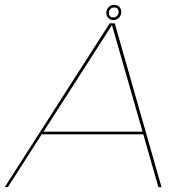

<svg xmlns="http://www.w3.org/2000/svg" viewBox="-32 -774 790 794"><path d="M-12.5 0 421.5 -677.5H442.5L636 0H623L560.5 -218.5H140.5L0.5 0ZM148 -229.5H557.5L431.5 -668.5H430ZM437 -691Q423.5 -691 415.2 -700.2Q407 -709.5 407.5 -723Q408.5 -735.5 417.5 -744.8Q426.5 -754 440 -754Q453.5 -754 462 -744.8Q470.5 -735.5 469.5 -723Q469 -710 459.8 -700.5Q450.5 -691 437 -691ZM437 -702Q445.5 -702 451.8 -708Q458 -714 458.5 -723Q459.5 -743 440 -743Q431.5 -743 425.2 -737.5Q419 -732 418.5 -723Q417.5 -702 437 -702Z"/></svg>

Font: Anybody ExtraExpanded Thin
Style: Italic
Weight: 100
Width: 8
Italic angle: -10°
Designer: Tyler Finck
Foundry: Etcetera Type Company
Version: Version 1.010; ttfautohint (v1.8.3) -l 8 -r 50 -G 200 -x 14 